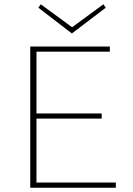

<svg xmlns="http://www.w3.org/2000/svg" viewBox="-20 -875 620 895"><path d="M315 -719 159 -839 170 -855 316 -748 462 -855 473 -839ZM520 -24V0H121V-658H492V-634H150V-346H454V-322H150V-24Z"/></svg>

Font: Ysabeau Infant Extralight
Style: Regular
Weight: 200
Designer: Christian Thalmann (Catharsis Fonts)
Version: Version 0.003